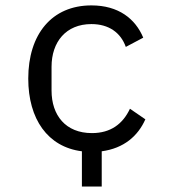

<svg xmlns="http://www.w3.org/2000/svg" viewBox="-20 -548 640 708"><path d="M282 9.9V139.9H355.1V9.9C437.1 -1.1 489 -46.9 516 -108L459.2 -147C432.9 -90.9 388.1 -57.2 318.9 -57.2C221.9 -57.2 170.1 -122.9 170.1 -214.1V-301.8C170.1 -393.1 223 -459.2 317.1 -459.2C381 -459.2 425.1 -427.9 443.9 -375L508.2 -409.1C479 -479 416.9 -528.1 317.1 -528.1C171.2 -528.1 84.2 -421.9 84.2 -258.2C84.2 -109 155.9 -6 282 9.9Z"/></svg>

Font: Margiela Mono
Style: Regular
Weight: 400
Designer: Mike Abbink, Paul van der Laan, Pieter van Rosmalen
Foundry: Bold Monday
Version: Version 2.003 2021